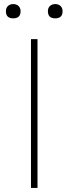

<svg xmlns="http://www.w3.org/2000/svg" viewBox="-20 -922 336 942"><path d="M9 -867Q9 -883 19 -892.5Q29 -902 45 -902Q61 -902 71 -892.5Q81 -883 81 -867Q81 -832 45 -832Q9 -832 9 -867ZM215 -867Q215 -883 225 -892.5Q235 -902 251 -902Q267 -902 277 -892.5Q287 -883 287 -867Q287 -832 251 -832Q215 -832 215 -867ZM132 0V-730H164V0Z"/></svg>

Font: Sora Thin
Style: Regular
Weight: 32
Designer: Jonathan Barnbrook, Julián Moncada
Foundry: Barnbrook Fonts
Version: Version 2.000